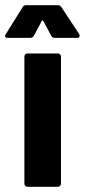

<svg xmlns="http://www.w3.org/2000/svg" viewBox="-61 -720 327 740"><path d="M33 -12V-502Q33 -507 36.5 -510.5Q40 -514 45 -514H162Q167 -514 170.5 -510.5Q174 -507 174 -502V-12Q174 -7 170.5 -3.5Q167 0 162 0H45Q40 0 36.5 -3.5Q33 -7 33 -12ZM-39 -588 26 -692Q30 -700 40 -700H162Q171 -700 176 -692L244 -589Q246 -586 246 -582Q246 -574 237 -574H150Q141 -574 136 -583L106 -639Q103 -644 100 -639L70 -583Q66 -574 55 -574H-31Q-38 -574 -40.5 -577.5Q-43 -581 -39 -588Z"/></svg>

Font: Barlow Condensed
Style: Bold
Weight: 700
Width: 3
Designer: Jeremy Tribby
Foundry: Tribby Type
Version: Version 1.500